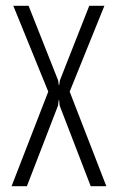

<svg xmlns="http://www.w3.org/2000/svg" viewBox="-20 -640 405 660"><path d="M19.8 0 145.9 -325 25.8 -620H78.3L179.7 -364L182.2 -347.5H183.5L186 -364L286.8 -620H338.8L219.5 -325L345.5 0H291.8L185 -277.1L183.2 -296.5H182L179.5 -277.1L72.5 0Z"/></svg>

Font: Smooch Sans Thin
Style: Regular
Weight: 100
Designer: Robert E. Leuschke
Foundry: Robert E. Leuschke
Version: Version 1.010